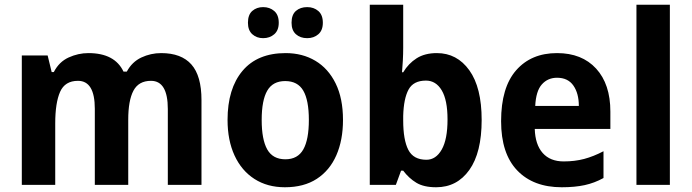

<svg xmlns="http://www.w3.org/2000/svg" viewBox="-20 -846 2918 810"><path d="M660 -622Q745 -622 787.5 -574Q830 -526 830 -424V-66H688V-386Q688 -505 617 -505Q565 -505 543 -463.5Q521 -422 521 -341V-66H380V-387Q380 -505 309 -505Q254 -505 233.5 -458.5Q213 -412 213 -325V-66H72V-612H181L198 -542H207Q229 -585 269.5 -603.5Q310 -622 353 -622Q464 -622 501 -544H515Q537 -585 576.5 -603.5Q616 -622 660 -622Z M1427 -340Q1427 -255 1399 -191Q1371 -127 1316.5 -91.5Q1262 -56 1182 -56Q1108 -56 1053.5 -91Q999 -126 969.5 -190Q940 -254 940 -340Q940 -472 1003 -547Q1066 -622 1185 -622Q1256 -622 1310.5 -589.5Q1365 -557 1396 -494Q1427 -431 1427 -340ZM1084 -340Q1084 -257 1107.5 -215.5Q1131 -174 1184 -174Q1236 -174 1259.5 -215.5Q1283 -257 1283 -340Q1283 -423 1259.5 -463.5Q1236 -504 1183 -504Q1131 -504 1107.5 -463.5Q1084 -423 1084 -340ZM1026 -750Q1026 -784 1044.5 -800Q1063 -816 1090 -816Q1118 -816 1137 -799.5Q1156 -783 1156 -750Q1156 -718 1137 -701.5Q1118 -685 1090 -685Q1063 -685 1044.5 -701.5Q1026 -718 1026 -750ZM1210 -750Q1210 -784 1228.5 -800Q1247 -816 1276 -816Q1304 -816 1323 -799.5Q1342 -783 1342 -750Q1342 -718 1323 -701.5Q1304 -685 1276 -685Q1247 -685 1228.5 -701.5Q1210 -718 1210 -750Z M1681 -644Q1681 -619 1679.5 -590.5Q1678 -562 1676 -541H1681Q1703 -578 1737.5 -600Q1772 -622 1823 -622Q1908 -622 1960 -549.5Q2012 -477 2012 -340Q2012 -202 1960 -129Q1908 -56 1820 -56Q1768 -56 1736.5 -75Q1705 -94 1681 -126H1672L1650 -66H1540V-826H1681ZM1777 -506Q1724 -506 1703.5 -468Q1683 -430 1681 -357V-338Q1681 -256 1702.5 -214Q1724 -172 1779 -172Q1819 -172 1843.5 -215Q1868 -258 1868 -342Q1868 -424 1843.5 -465Q1819 -506 1777 -506Z M2330 -622Q2435 -622 2495 -556.5Q2555 -491 2555 -375V-302H2236Q2238 -236 2269.5 -200.5Q2301 -165 2358 -165Q2405 -165 2444.5 -175.5Q2484 -186 2526 -208V-95Q2488 -74 2446.5 -65Q2405 -56 2350 -56Q2230 -56 2162 -127Q2094 -198 2094 -335Q2094 -477 2157.5 -549.5Q2221 -622 2330 -622ZM2330 -518Q2291 -518 2266 -490Q2241 -462 2238 -399H2422Q2422 -452 2399 -485Q2376 -518 2330 -518Z M2806 -66H2665V-826H2806Z"/></svg>

Font: Noto Sans Malayalam UI SemiCondensed
Style: Bold
Weight: 700
Width: 4
Designer: Jelle Bosma - Monotype Design Team
Foundry: Monotype Imaging Inc.
Version: Version 2.104; ttfautohint (v1.8.4.7-5d5b)